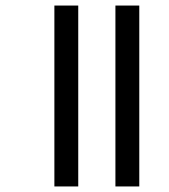

<svg xmlns="http://www.w3.org/2000/svg" viewBox="-20 -674 610 692"><path d="M396 -2V-654H482V-2ZM176 -2V-654H262V-2Z"/></svg>

Font: Noto Sans Tamil UI
Style: Regular
Weight: 400
Designer: Jelle Bosma - Monotype Design Team
Foundry: Monotype Imaging Inc.
Version: Version 2.004